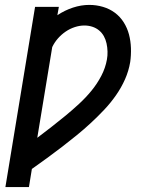

<svg xmlns="http://www.w3.org/2000/svg" viewBox="-20 -558 640 783"><path d="M2 205 123 -530H220L214 -496Q244 -516 277.5 -527Q311 -538 344 -538Q373 -538 400 -530Q427 -522 448.5 -506Q470 -490 484.5 -467Q499 -444 506 -417.5Q513 -391 514 -362Q515 -333 511 -305Q505 -269 490 -235Q475 -201 453 -169.5Q431 -138 405 -110.5Q379 -83 351 -57Q323 -31 293.5 -7Q264 17 233.5 40.5Q203 64 172 86.5Q141 109 110 131L98 205ZM132 4Q161 -18 190 -40.5Q219 -63 247.5 -86.5Q276 -110 303 -135Q330 -160 353 -188Q376 -216 393 -248.5Q410 -281 416 -315Q419 -331 418.5 -348Q418 -365 414.5 -381Q411 -397 403.5 -410.5Q396 -424 384 -434Q372 -444 356.5 -449Q341 -454 324 -454Q305 -454 285 -447.5Q265 -441 247.5 -429Q230 -417 216 -401Q202 -385 193 -366Z"/></svg>

Font: Iosevka Slab Medium Extended
Style: Italic
Weight: 500
Width: 7
Italic angle: -9°
Monospace: yes
Designer: Belleve Invis
Foundry: Belleve Invis
Version: Version 11.1.0; ttfautohint (v1.8.3)